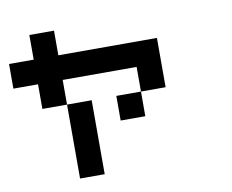

<svg xmlns="http://www.w3.org/2000/svg" viewBox="-81 -854 1161 959"><g transform="rotate(-10 500.0 -375.0)"><path d="M0 -500V-625H125V-750H250V-625H750V-375H625V-500H250V-375H125V-500ZM250 0V-375H375V0ZM500 -250V-375H625V-250Z"/></g></svg>

Font: Galmuri7 Regular
Style: Regular
Weight: 400
Designer: Lee Minseo (quiple)
Version: Version 2.399;hotconv 1.1.1;makeotfexe 2.6.0 DEVELOPMENT